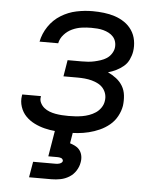

<svg xmlns="http://www.w3.org/2000/svg" viewBox="-54 -584 707 851"><g transform="rotate(5 300.0 -159.0)"><path d="M257 8Q231 8 206 6Q181 4 157 -2Q133 -8 111 -19Q89 -30 72.5 -47Q56 -64 48 -88Q40 -112 44 -137Q44 -138 44.5 -140Q45 -142 45 -143H128Q128 -143 128 -142Q128 -141 128 -140Q125 -126 131.5 -113Q138 -100 148.5 -91.5Q159 -83 172 -78Q185 -73 199 -70.5Q213 -68 227.5 -67Q242 -66 257 -66Q272 -66 287.5 -67Q303 -68 318 -70.5Q333 -73 348.5 -78.5Q364 -84 377.5 -93Q391 -102 400.5 -116Q410 -130 412 -145Q415 -161 411 -176Q407 -191 397.5 -202.5Q388 -214 374.5 -221Q361 -228 346 -232Q331 -236 315 -237.5Q299 -239 283 -239H220L232 -312H295Q309 -312 323 -313Q337 -314 350.5 -317Q364 -320 378 -324.5Q392 -329 404.5 -337Q417 -345 425.5 -358Q434 -371 436 -384Q438 -398 434.5 -411Q431 -424 422.5 -433.5Q414 -443 402.5 -449Q391 -455 378 -458.5Q365 -462 351 -463Q337 -464 324 -464Q303 -464 281.5 -461Q260 -458 239.5 -448.5Q219 -439 203.5 -421.5Q188 -404 184 -383H101Q108 -419 129.5 -451Q151 -483 183.5 -503Q216 -523 252 -530.5Q288 -538 324 -538Q349 -538 374.5 -535Q400 -532 423 -524.5Q446 -517 466 -503.5Q486 -490 499.5 -470Q513 -450 517.5 -425Q522 -400 518 -375Q515 -357 506.5 -339Q498 -321 483 -308.5Q468 -296 450.5 -287.5Q433 -279 415 -274Q435 -265 452.5 -251.5Q470 -238 481 -219.5Q492 -201 494.5 -178Q497 -155 494 -132Q490 -108 477.5 -85Q465 -62 445 -45.5Q425 -29 401.5 -18.5Q378 -8 353.5 -2Q329 4 305 6Q281 8 257 8ZM107 220 119 150H219Q223 150 227.5 149.5Q232 149 236.5 147.5Q241 146 245 143Q249 140 250 135Q250 135 250 135Q250 135 250 135Q250 131 247.5 127.5Q245 124 241 122.5Q237 121 232.5 120.5Q228 120 224 120H184L204 0H284L275 54Q288 58 300 64.5Q312 71 319.5 81.5Q327 92 329.5 106Q332 120 329 135Q326 154 314.5 172Q303 190 285 201Q267 212 247 216Q227 220 207 220Z"/></g></svg>

Font: Iosevka Curly Extended Oblique
Style: Regular
Weight: 400
Width: 7
Italic angle: -9°
Monospace: yes
Designer: Belleve Invis
Foundry: Belleve Invis
Version: Version 11.1.0; ttfautohint (v1.8.3)